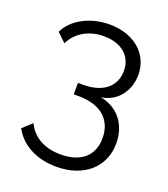

<svg xmlns="http://www.w3.org/2000/svg" viewBox="-133 -671 800 913"><g transform="rotate(20 267.0 -214.5)"><path d="M343 -236C426 -247 475 -317 475 -397C475 -504 388 -576 265 -576C169 -576 81 -530 49 -460L93 -418C122 -478 183 -514 259 -514C342 -514 404 -471 404 -391C404 -315 348 -263 245 -263H218V-205H243C356 -205 418 -148 418 -56C418 35 357 85 257 85C170 85 113 48 85 -11L38 32C77 104 156 147 257 147C396 147 488 66 488 -55C488 -151 431 -221 343 -236Z"/></g></svg>

Font: Raleway Reg
Style: Regular
Weight: 400
Designer: Matt McInerney, Pablo Impallari, Rodrigo Fuenzalida
Foundry: Matt McInerney, Pablo Impallari, Rodrigo Fuenzalida
Version: Version 3.00 July 28, 2015